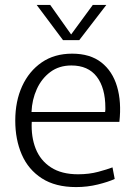

<svg xmlns="http://www.w3.org/2000/svg" viewBox="-20 -749 552 780"><path d="M289 11Q205 11 150 -24.5Q95 -60 68.5 -121Q42 -182 42 -259Q42 -338 70 -399Q98 -460 149.5 -495.5Q201 -531 273 -531Q346 -531 391.5 -495.5Q437 -460 455.5 -397.5Q474 -335 465 -254H109Q106 -193 125 -145Q144 -97 187 -69Q230 -41 297 -41Q342 -41 379 -51Q416 -61 437 -69L446 -22Q420 -10 377.5 0.5Q335 11 289 11ZM270 -483Q220 -483 184.5 -456.5Q149 -430 129.5 -387Q110 -344 108 -294H407Q408 -299 408 -303.5Q408 -308 408 -311Q408 -392 373 -437.5Q338 -483 270 -483ZM236 -586 129 -729H184L269 -609L357 -729H412L302 -586Z"/></svg>

Font: Murecho Light
Style: Regular
Weight: 300
Designer: Neil Summerour
Foundry: Positype
Version: Version 1.010; ttfautohint (v1.8.3)